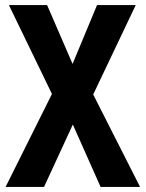

<svg xmlns="http://www.w3.org/2000/svg" viewBox="-20 -734 572 754"><path d="M530 0 346 -363 513 -714H361L265 -483L165 -714H15L184 -365L2 0H153L266 -245L375 0Z"/></svg>

Font: Noto Sans Lao Looped Condensed
Style: Bold
Weight: 700
Width: 3
Designer: Mark Frömberg, Ben Mitchell
Foundry: The Fontpad Ltd
Version: Version 1.002